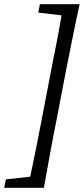

<svg xmlns="http://www.w3.org/2000/svg" viewBox="-45 -735 399 914"><path d="M334 -715Q317 -638 301 -558Q285 -478 269 -398L223 -158Q207 -79 192.5 0.5Q178 80 164 159H-25L-17 119L99 106Q113 41 126 -25Q139 -91 152 -158L198 -398Q211 -463 224 -529.5Q237 -596 248 -662L137 -675L145 -715Z"/></svg>

Font: Source Serif Pro
Style: Italic
Weight: 400
Italic angle: -12°
Designer: Frank Grießhammer
Foundry: Adobe Systems Incorporated
Version: Version 3.001;hotconv 1.0.111;makeotfexe 2.5.65597